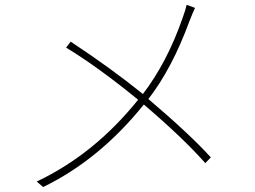

<svg xmlns="http://www.w3.org/2000/svg" viewBox="-20 -753 1040 784"><path d="M742.2 -733.4 776.4 -720.7Q768.6 -705.1 752.9 -665Q682.6 -473.6 585.9 -348.6Q754.9 -205.1 840.8 -110.4L818.4 -86.9Q725.6 -191.4 567.4 -326.2Q385.7 -100.6 156.2 10.7L129.9 -11.7Q365.2 -123 543.9 -345.7Q381.8 -478.5 250 -558.6L268.6 -583Q435.5 -472.7 563.5 -369.1Q662.1 -498 724.6 -676.8Q738.3 -713.9 742.2 -733.4Z"/></svg>

Font: Gen Shin Gothic Monospace ExtraLight
Style: Regular
Weight: 200
Designer: [Source Han Sans]
Ryoko NISHIZUKA  (kana & ideographs); Paul D. Hunt (Latin, Greek & Cyrillic); Wenlong ZHANG  (bopomofo
Version: Version 1.002.20150607